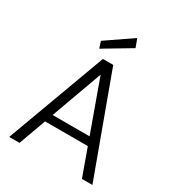

<svg xmlns="http://www.w3.org/2000/svg" viewBox="-212 -1046 1080 1175"><g transform="rotate(30 327.5 -458.0)"><path d="M34 0 292 -700H365L622 0H548L328 -610L107 0ZM150 -192 171 -249H483L504 -192ZM241 -743 226 -790 410 -916 432 -857Z"/></g></svg>

Font: DM Sans 12pt Light
Style: Regular
Weight: 300
Version: Version 4.004;gftools[0.9.30]